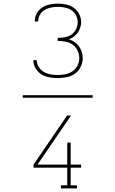

<svg xmlns="http://www.w3.org/2000/svg" viewBox="-20 -875 640 1065"><path d="M301 -442Q278 -442 254 -446Q230 -450 210 -462.5Q190 -475 177.5 -496Q165 -517 165 -541Q165 -541 165 -541Q165 -541 165 -541H184Q184 -541 184 -541Q184 -541 184 -541Q184 -521 195 -503.5Q206 -486 223.5 -476Q241 -466 261 -462.5Q281 -459 301 -459Q323 -459 344 -463.5Q365 -468 382.5 -480Q400 -492 410 -511.5Q420 -531 420 -553Q420 -574 410 -594.5Q400 -615 383 -627.5Q366 -640 344 -644Q322 -648 300 -648V-665Q320 -665 340 -668.5Q360 -672 376.5 -683.5Q393 -695 402 -713.5Q411 -732 411 -752Q411 -772 401.5 -790Q392 -808 376 -818.5Q360 -829 340.5 -833Q321 -837 302 -837Q283 -837 264 -833.5Q245 -830 228.5 -820.5Q212 -811 202 -794Q192 -777 192 -758Q192 -757 192 -756.5Q192 -756 192 -756H173Q173 -756 173 -757Q173 -758 173 -758Q173 -781 184.5 -801.5Q196 -822 215 -834Q234 -846 256.5 -850.5Q279 -855 302 -855Q325 -855 348 -850Q371 -845 389.5 -831.5Q408 -818 419 -797Q430 -776 430 -752Q430 -737 425 -721.5Q420 -706 411 -693.5Q402 -681 389.5 -671.5Q377 -662 362 -657Q378 -652 393 -642Q408 -632 418 -618Q428 -604 433.5 -587Q439 -570 439 -553Q439 -528 427.5 -504.5Q416 -481 396 -466.5Q376 -452 351 -447Q326 -442 301 -442ZM318 170V153H353V55H166V38L352 -234H374L188 38H353V-84H372V38H430V55H372V153H407V170ZM106 -333V-347H494V-333Z"/></svg>

Font: Iosevka Curly Slab ThEx
Style: Regular
Weight: 100
Width: 7
Monospace: yes
Designer: Belleve Invis
Foundry: Belleve Invis
Version: Version 11.1.0; ttfautohint (v1.8.3)